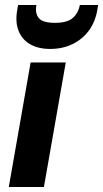

<svg xmlns="http://www.w3.org/2000/svg" viewBox="-20 -745 411 765"><path d="M15 0 102 -496H242L155 0ZM180 -550Q132 -550 99.5 -569Q67 -588 53.5 -623.5Q40 -659 49 -707L52 -725H125Q119 -692 134.5 -673Q150 -654 199 -654Q247 -654 269.5 -673Q292 -692 298 -725H371L368 -707Q360 -658 334 -623Q308 -588 268.5 -569Q229 -550 180 -550Z"/></svg>

Font: DM Sans 28pt ExtraBold
Style: Italic
Weight: 800
Italic angle: -10°
Version: Version 4.004;gftools[0.9.30]